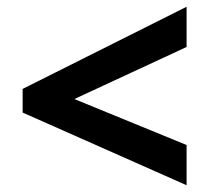

<svg xmlns="http://www.w3.org/2000/svg" viewBox="-20 -646 621 568"><path d="M532 -98 47 -313V-383L532 -626V-507L200 -353L532 -217Z"/></svg>

Font: Noto Sans Lao UI
Style: Regular
Weight: 400
Designer: Monotype Design Team
Foundry: Monotype Imaging Inc.
Version: Version 2.000